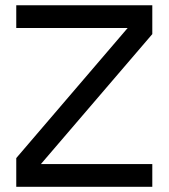

<svg xmlns="http://www.w3.org/2000/svg" viewBox="-20 -718 648 738"><path d="M565.4 -697.8V-586.9L137.2 -87.4H565.4V0H42.5V-110.4L470.7 -610.4H42.5V-697.8Z"/></svg>

Font: Qaz
Style: Regular
Weight: 400
Designer: GGBotNet
Foundry: f0n7
Version: 0.70